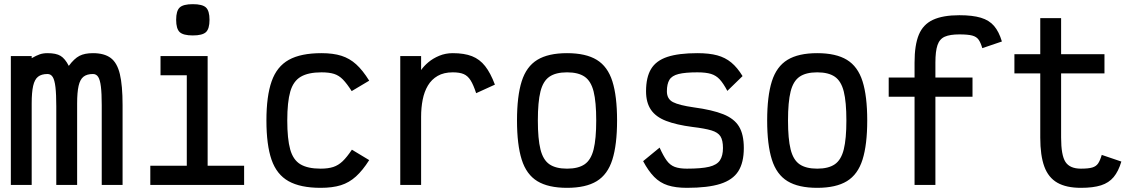

<svg xmlns="http://www.w3.org/2000/svg" viewBox="-20 -887 5440 921"><path d="M32 0V-618H132V-608Q155 -621 171 -626.5Q187 -632 208 -632Q249 -632 270.5 -619Q292 -606 310 -571Q336 -606 361 -619Q386 -632 426 -632Q480 -632 511 -609Q542 -586 555 -531.5Q568 -477 568 -383V0H468V-383Q468 -439 464 -471.5Q460 -504 451 -518Q442 -532 426 -532Q397 -532 380.5 -519Q364 -506 357 -475Q350 -444 350 -391V0H250V-377Q250 -435 246 -469Q242 -503 233 -517.5Q224 -532 208 -532Q179 -532 162.5 -519Q146 -506 139 -475Q132 -444 132 -391V0Z M701 0V-92H876V-526H750V-618H976V-92H1151V0ZM905 -717Q859 -717 842 -733Q825 -749 825 -792Q825 -835 842 -851Q859 -867 905 -867Q951 -867 968 -851Q985 -835 985 -792Q985 -749 968 -733Q951 -717 905 -717Z M1518 14Q1421 14 1364 -18Q1307 -50 1282.5 -121Q1258 -192 1258 -309Q1258 -426 1283 -497Q1308 -568 1365.5 -600Q1423 -632 1522 -632Q1578 -632 1617.5 -619.5Q1657 -607 1688.5 -578.5Q1720 -550 1751 -500L1667 -450Q1644 -486 1625 -505.5Q1606 -525 1582.5 -532.5Q1559 -540 1522 -540Q1459 -540 1423 -519Q1387 -498 1372.5 -448Q1358 -398 1358 -309Q1358 -221 1372 -170.5Q1386 -120 1421 -99Q1456 -78 1518 -78Q1554 -78 1578.5 -86Q1603 -94 1623.5 -113.5Q1644 -133 1668 -169L1751 -119Q1720 -70 1687.5 -40.5Q1655 -11 1615 1.5Q1575 14 1518 14Z M1900 0V-618H2000V-551Q2013 -570 2035 -588.5Q2057 -607 2087 -619.5Q2117 -632 2152 -632Q2207 -632 2244 -617.5Q2281 -603 2307 -570Q2333 -537 2354 -481L2264 -440Q2251 -480 2237.5 -501.5Q2224 -523 2204.5 -531.5Q2185 -540 2152 -540Q2109 -540 2079.5 -523Q2050 -506 2032.5 -476.5Q2015 -447 2007.5 -408.5Q2000 -370 2000 -327V0Z M2700 14Q2610 14 2557.5 -18Q2505 -50 2482.5 -121.5Q2460 -193 2460 -309Q2460 -426 2482.5 -497Q2505 -568 2557.5 -600Q2610 -632 2700 -632Q2790 -632 2842.5 -600Q2895 -568 2917.5 -497Q2940 -426 2940 -309Q2940 -193 2917.5 -121.5Q2895 -50 2842.5 -18Q2790 14 2700 14ZM2700 -78Q2754 -78 2784.5 -99Q2815 -120 2827.5 -170.5Q2840 -221 2840 -309Q2840 -398 2827.5 -448Q2815 -498 2784.5 -519Q2754 -540 2700 -540Q2646 -540 2615.5 -519Q2585 -498 2572.5 -448Q2560 -398 2560 -309Q2560 -221 2572.5 -170.5Q2585 -120 2615.5 -99Q2646 -78 2700 -78Z M3275 14Q3221 14 3183.5 2Q3146 -10 3118 -38.5Q3090 -67 3065 -114L3144 -179Q3162 -139 3178 -117Q3194 -95 3216.5 -86.5Q3239 -78 3275 -78Q3345 -78 3382 -87Q3419 -96 3433.5 -118Q3448 -140 3448 -177Q3448 -214 3436 -233Q3424 -252 3392.5 -261.5Q3361 -271 3302 -278Q3225 -288 3175.5 -307Q3126 -326 3102.5 -360.5Q3079 -395 3079 -449Q3079 -516 3103 -556Q3127 -596 3181 -614Q3235 -632 3325 -632Q3382 -632 3420.5 -621.5Q3459 -611 3488 -587Q3517 -563 3542 -522L3469 -451Q3450 -487 3432.5 -506Q3415 -525 3390.5 -532.5Q3366 -540 3325 -540Q3267 -540 3235 -532Q3203 -524 3191 -504Q3179 -484 3179 -449Q3179 -412 3208.5 -397Q3238 -382 3308 -372Q3397 -360 3449.5 -339Q3502 -318 3525 -280Q3548 -242 3548 -177Q3548 -107 3521.5 -65.5Q3495 -24 3435.5 -5Q3376 14 3275 14Z M3900 14Q3810 14 3757.5 -18Q3705 -50 3682.5 -121.5Q3660 -193 3660 -309Q3660 -426 3682.5 -497Q3705 -568 3757.5 -600Q3810 -632 3900 -632Q3990 -632 4042.5 -600Q4095 -568 4117.5 -497Q4140 -426 4140 -309Q4140 -193 4117.5 -121.5Q4095 -50 4042.5 -18Q3990 14 3900 14ZM3900 -78Q3954 -78 3984.5 -99Q4015 -120 4027.5 -170.5Q4040 -221 4040 -309Q4040 -398 4027.5 -448Q4015 -498 3984.5 -519Q3954 -540 3900 -540Q3846 -540 3815.5 -519Q3785 -498 3772.5 -448Q3760 -398 3760 -309Q3760 -221 3772.5 -170.5Q3785 -120 3815.5 -99Q3846 -78 3900 -78Z M4367 0V-423H4243V-515H4367V-587Q4367 -671 4387.5 -720.5Q4408 -770 4455.5 -792Q4503 -814 4582 -814Q4645 -814 4685 -802Q4725 -790 4748.5 -762.5Q4772 -735 4786 -688L4692 -656Q4684 -683 4674 -697Q4664 -711 4643.5 -716.5Q4623 -722 4582 -722Q4537 -722 4512 -711Q4487 -700 4477 -670.5Q4467 -641 4467 -587V-515H4645V-423H4467V0Z M5165 14Q5095 14 5052 -10.5Q5009 -35 4989.5 -88Q4970 -141 4970 -227V-535H4846V-627H4970V-800H5070V-627H5278V-535H5070V-227Q5070 -142 5091 -110Q5112 -78 5165 -78Q5201 -78 5219.5 -83.5Q5238 -89 5247.5 -103Q5257 -117 5265 -144L5359 -112Q5345 -65 5322 -37.5Q5299 -10 5261.5 2Q5224 14 5165 14Z"/></svg>

Font: Victor Mono Thin
Style: Bold
Weight: 700
Monospace: yes
Version: Version 1.561;gftools[0.9.30]